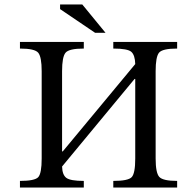

<svg xmlns="http://www.w3.org/2000/svg" viewBox="-20 -846 820 866"><path d="M590 -131V-490H587L260 -95Q261 -57 279.5 -43.5Q298 -30 358 -30V0H70V-30Q137 -30 152.5 -47Q168 -64 168 -131V-525Q168 -589 152.5 -608Q137 -627 70 -627V-657H358V-627Q291 -627 275.5 -608Q260 -589 260 -525V-163H263L590 -557Q589 -597 572.5 -612Q556 -627 491 -627V-657H779V-627Q712 -627 697 -608Q682 -589 682 -525V-131Q682 -66 698.5 -48Q715 -30 779 -30V0H491V-30Q558 -30 574 -47Q590 -64 590 -131ZM351 -826 456 -698H409L251 -805V-826Z"/></svg>

Font: myMathFont
Style: Regular
Weight: 400
Designer: Ross Mills, John Hudson & Paul Hanslow, Tiro Typeworks Ltd; with prior portions MicroPress Inc., and Coen Hoffman. Math 
Foundry: Tiro Typeworks Ltd
Version: Version 2.13 b171